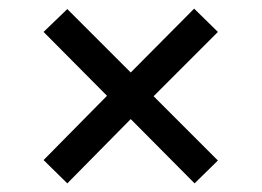

<svg xmlns="http://www.w3.org/2000/svg" viewBox="-20 -581 607 445"><path d="M136 -156 81 -210 228 -359 81 -507 136 -560 283 -413 430 -561 485 -507 336 -358 485 -209 431 -156 283 -305Z"/></svg>

Font: Noto Serif Khmer ExtraBold
Style: Regular
Weight: 800
Version: Version 2.003